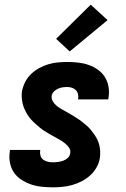

<svg xmlns="http://www.w3.org/2000/svg" viewBox="-20 -793 540 821"><path d="M206 8Q182 8 158 5.5Q134 3 112.5 -4.5Q91 -12 71.5 -24.5Q52 -37 39.5 -55.5Q27 -74 22.5 -97.5Q18 -121 22 -145L23 -152H152V-150Q150 -139 153 -128Q156 -117 164.5 -110.5Q173 -104 184 -101.5Q195 -99 206 -99Q217 -99 228 -100.5Q239 -102 249.5 -105.5Q260 -109 269 -117Q278 -125 280 -136Q283 -150 275.5 -161Q268 -172 258 -180Q248 -188 237 -194.5Q226 -201 214.5 -207Q203 -213 192 -219.5Q181 -226 170 -233Q159 -240 149.5 -248Q140 -256 130.5 -264.5Q121 -273 112.5 -282.5Q104 -292 97.5 -302.5Q91 -313 85.5 -325Q80 -337 77 -349.5Q74 -362 73 -375.5Q72 -389 74 -403Q78 -423 87.5 -442Q97 -461 112.5 -476Q128 -491 147 -501.5Q166 -512 186 -518Q206 -524 226.5 -526Q247 -528 267 -528Q291 -528 314 -525.5Q337 -523 358.5 -515.5Q380 -508 398.5 -495Q417 -482 428.5 -463.5Q440 -445 444 -422Q448 -399 444 -375L443 -368H314V-371Q316 -381 313.5 -391Q311 -401 304 -408Q297 -415 287 -418Q277 -421 267 -421Q257 -421 247.5 -419.5Q238 -418 228.5 -414Q219 -410 211 -402Q203 -394 201 -385Q199 -371 206 -359.5Q213 -348 223 -340Q233 -332 244.5 -325.5Q256 -319 267 -313Q278 -307 288.5 -300.5Q299 -294 310 -287Q321 -280 331 -272Q341 -264 351 -255.5Q361 -247 368.5 -237.5Q376 -228 383.5 -217.5Q391 -207 396.5 -195.5Q402 -184 405 -171Q408 -158 408.5 -144.5Q409 -131 407 -118Q404 -97 393 -77.5Q382 -58 365.5 -43Q349 -28 329.5 -18Q310 -8 289 -2Q268 4 247 6Q226 8 206 8ZM278 -573 220 -627 368 -773 440 -707Z"/></svg>

Font: Iosevka Curly Heavy
Style: Italic
Weight: 900
Italic angle: -9°
Monospace: yes
Designer: Belleve Invis
Foundry: Belleve Invis
Version: Version 22.1.2; ttfautohint (v1.8.4)